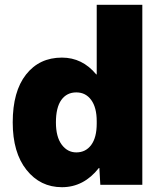

<svg xmlns="http://www.w3.org/2000/svg" viewBox="-20 -770 681 800"><path d="M33 -260Q33 -389 88.5 -459.5Q144 -530 238 -530Q323 -530 381 -460H383V-750H573V0H398L394 -70H392Q329 10 238 10Q148 10 90.5 -62Q33 -134 33 -260ZM213 -260Q213 -200 237 -167.5Q261 -135 298 -135Q337 -135 360 -166Q383 -197 383 -255V-265Q383 -322 360 -353.5Q337 -385 298 -385Q258 -385 235.5 -353.5Q213 -322 213 -260Z"/></svg>

Font: Mplus 1p Black
Style: Regular
Weight: 900
Version: Version 1.061